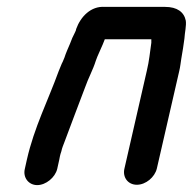

<svg xmlns="http://www.w3.org/2000/svg" viewBox="-20 -497 559 557"><path d="M146 -7 152 -34C153 -39 154 -47 158 -58C160 -68 164 -77 167 -85C186 -137 208 -193 227 -244C236 -270 250 -295 258 -321C263 -336 272 -353 278 -368L284 -383H419V-373C415 -346 413 -321 406 -292L341 -8C335 17 351 39 377 39C403 39 429 17 435 -8L500 -291C503 -303 504 -315 506 -327L511 -357C512 -366 514 -376 515 -385C516 -403 521 -422 519 -437C514 -462 494 -477 459 -477H284C244 -480 214 -449 201 -413C201 -411 200 -408 198 -404C191 -390 188 -384 183 -370C178 -358 171 -343 167 -330L162 -318C158 -311 155 -301 150 -290C120 -207 79 -127 58 -34L52 -7C46 18 63 40 88 40C113 40 140 18 146 -7Z"/></svg>

Font: Electronic
Style: ExBlkIt
Weight: 900
Version: Version 1.011